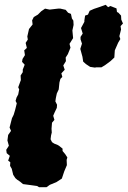

<svg xmlns="http://www.w3.org/2000/svg" viewBox="-20 -758 533 801"><path d="M143 23 135 18 106 14 76 10 64 0 52 -8 44 -15 35 -29 29 -54 22 -66 23 -81 14 -88 21 -108 8 -119 6 -133 17 -150 11 -172 14 -195 26 -212 20 -226 30 -265 37 -279 43 -299 50 -327 45 -337 49 -351 56 -364 60 -385 56 -394 67 -424 66 -443 75 -457V-468L83 -488L72 -500L74 -512L84 -528L81 -548L92 -558L87 -579L96 -593L94 -606L101 -637L116 -656L114 -673L121 -687L138 -697L152 -711L168 -722L187 -718L222 -722H232L254 -717L264 -705L276 -700L280 -681L286 -672L287 -654L282 -631L285 -599L270 -575L274 -559L263 -532L254 -518L255 -503L244 -485L250 -467L236 -452L240 -437L232 -429L228 -414L225 -385L217 -368L213 -349L211 -335L218 -321L217 -308L207 -287L202 -275L207 -258L197 -246L195 -221L196 -205L193 -193L191 -177L197 -165L206 -159L219 -154L226 -150L241 -138V-128L252 -115L261 -101L258 -91L259 -69L248 -43L238 -13L215 2L188 13L174 23ZM332 -667V-673L335 -693L347 -697L354 -713L372 -721L390 -727L421 -738L431 -728L440 -733L466 -723L468 -708L474 -705L485 -693L486 -676L493 -660L483 -649L485 -635L478 -607L482 -595L473 -580L459 -548L457 -518L441 -503L418 -486L403 -477H381L376 -476L356 -479L338 -491L327 -501L324 -521L315 -554L322 -576L316 -594V-604L325 -618L318 -641Z"/></svg>

Font: Winky Rough ExtraBold
Style: Italic
Weight: 800
Italic angle: -8.97852°
Designer: Simon Atzbach
Foundry: typofactur
Version: Version 1.206; ttfautohint (v1.8.4.7-5d5b)